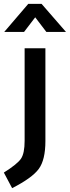

<svg xmlns="http://www.w3.org/2000/svg" viewBox="-61 -751 363 998"><path d="M67 -19V-500H175V-18Q175 80 140.5 127Q106 174 2 227L-41 146Q29 102 48 74Q67 46 67 -19ZM-39 -585 86 -731H155L282 -585H180L122 -661L64 -585Z"/></svg>

Font: TitilliumWeb-SemiBold
Style: SemiBold
Weight: 600
Version: Version 1.001;PS 57.000;hotconv 1.0.70;makeotf.lib2.5.55311